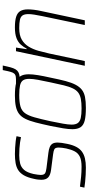

<svg xmlns="http://www.w3.org/2000/svg" viewBox="363 -1012 656 1423"><g transform="rotate(-90 691.5 -300.0)"><path d="M161 8Q136 8 108.5 6.5Q81 5 56 2.5Q31 0 13 -3L20 -36Q40 -34 58 -31.5Q76 -29 93 -27.5Q110 -26 128.5 -25Q147 -24 168 -24Q215 -24 241.5 -36.5Q268 -49 281.5 -74.5Q295 -100 303 -137Q306 -153 308 -167Q310 -181 310 -193Q310 -219 297.5 -225.5Q285 -232 260 -235L145 -250Q106 -255 88.5 -271.5Q71 -288 71 -322Q71 -331 72.5 -346Q74 -361 78 -377Q88 -424 104.5 -452Q121 -480 143.5 -494Q166 -508 196 -513Q226 -518 262 -518Q284 -518 308 -516.5Q332 -515 354.5 -512.5Q377 -510 394 -506L387 -473Q368 -477 347 -480Q326 -483 303 -484.5Q280 -486 252 -486Q218 -486 191 -479Q164 -472 144.5 -450Q125 -428 114 -380Q111 -363 109 -350Q107 -337 107 -327Q107 -302 119.5 -294.5Q132 -287 158 -284L270 -270Q296 -267 313 -260Q330 -253 338.5 -239.5Q347 -226 347 -201Q347 -190 344.5 -171Q342 -152 337 -129Q329 -90 315 -63.5Q301 -37 280 -21.5Q259 -6 229.5 1Q200 8 161 8Z M762 -482 768 -510H816Q838 -510 849 -516Q860 -522 865.5 -535Q871 -548 876 -570L884 -608H918L911 -577Q905 -549 898 -530.5Q891 -512 880.5 -501.5Q870 -491 854 -486.5Q838 -482 814 -482ZM604 8Q545 8 510.5 -0.5Q476 -9 461 -31Q446 -53 446 -92Q446 -121 452.5 -160.5Q459 -200 470 -254Q484 -319 496 -365Q508 -411 523 -441Q538 -471 560 -487.5Q582 -504 614.5 -511Q647 -518 695 -518Q754 -518 788.5 -509Q823 -500 838 -478Q853 -456 853 -415Q853 -387 846.5 -347Q840 -307 828 -254Q815 -189 803 -143.5Q791 -98 775.5 -68.5Q760 -39 738.5 -22Q717 -5 684.5 1.5Q652 8 604 8ZM600 -24Q643 -24 671 -29.5Q699 -35 717.5 -49Q736 -63 748.5 -89Q761 -115 771 -155.5Q781 -196 793 -254Q805 -309 812 -347.5Q819 -386 819 -412Q819 -442 808 -458Q797 -474 770.5 -480Q744 -486 699 -486Q647 -486 615 -477Q583 -468 565 -443.5Q547 -419 534 -373Q521 -327 505 -254Q494 -200 487 -161.5Q480 -123 480 -97Q480 -68 491.5 -52Q503 -36 529 -30Q555 -24 600 -24Z M916 0 1024 -510H1051L1039 -431H1043Q1055 -454 1072.5 -474Q1090 -494 1120.5 -506Q1151 -518 1200 -518Q1251 -518 1280 -508.5Q1309 -499 1321.5 -478Q1334 -457 1334 -422Q1334 -402 1331 -376.5Q1328 -351 1321 -320L1253 0H1218L1284 -315Q1291 -349 1295 -374.5Q1299 -400 1299 -418Q1299 -447 1289 -461.5Q1279 -476 1256 -481Q1233 -486 1195 -486Q1142 -486 1109.5 -467Q1077 -448 1057.5 -415.5Q1038 -383 1027 -343.5Q1016 -304 1007 -264L951 0Z"/></g></svg>

Font: Saira SemiCondensed Thin
Style: Italic
Weight: 250
Width: 4
Italic angle: -12°
Designer: Hector Gatti with collaboration of the Omnibus-Type team
Foundry: Omnibus-Type
Version: Version 1.101